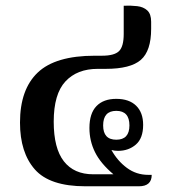

<svg xmlns="http://www.w3.org/2000/svg" viewBox="-20 -652 596 672"><path d="M279 0Q154 0 102 -59Q50 -118 50 -223Q50 -339 112 -398Q174 -457 312 -457H337Q380 -457 396.5 -473Q413 -489 413 -533V-632Q438 -633 460 -630.5Q482 -628 495.5 -615.5Q509 -603 509 -576V-551Q509 -474 473 -442.5Q437 -411 350 -411H322Q250 -411 209 -367Q168 -323 168 -226Q168 -133 203.5 -87.5Q239 -42 306 -42H377Q332 -80 312.5 -119.5Q293 -159 293 -204Q293 -255 317.5 -280.5Q342 -306 387 -306Q432 -306 456.5 -282Q481 -258 481 -215Q481 -168 455.5 -146Q430 -124 393 -124Q381 -124 370 -127Q391 -89 424 -64.5Q457 -40 499 -40H511Q511 0 466 0ZM387 -163Q433 -163 433 -213Q433 -264 387 -264Q341 -264 341 -213Q341 -163 387 -163Z"/></svg>

Font: Noto Serif Thai SemiCondensed SemiBold
Style: Regular
Weight: 600
Width: 4
Designer: Monotype Design Team
Foundry: Monotype Imaging Inc.
Version: Version 2.002; ttfautohint (v1.8.4.7-5d5b)